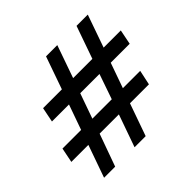

<svg xmlns="http://www.w3.org/2000/svg" viewBox="-157 -763 917 917"><g transform="rotate(-45 301.5 -304.0)"><path d="M53 -1 111 -165H-4L11 -240H137L182 -367H67L82 -442H209L267 -607H343L285 -442H415L473 -607H549L491 -442H607L592 -367H464L419 -240H536L520 -165H392L334 -1H259L317 -165H187L128 -1ZM213 -240H344L388 -367H258Z"/></g></svg>

Font: Piazzolla
Style: Bold Italic
Weight: 700
Italic angle: -11.3°
Designer: Juan Pablo del Peral
Foundry: Huerta Tipografica
Version: Version 1.330